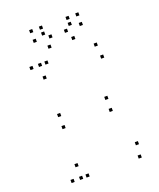

<svg xmlns="http://www.w3.org/2000/svg" viewBox="-171 -1054 963 1166"><g transform="rotate(-20 310.0 -470.5)"><path d="M202.8 -720V-740H182.8V-720ZM106 -720V-740H86V-720ZM106 10V-10H86V10ZM202.8 10V-10H182.8V10ZM161.2 -71.8V-91.8H141.2V-71.8ZM161.2 10V-10H141.2V10ZM539.7 10V-10H519.7V10ZM551.3 -71.8V-91.8H531.3V-71.8ZM166.2 -394V-414H146.2V-394ZM166.2 -316.2V-336.2H146.2V-316.2ZM471.2 -316.2V-336.2H451.2V-316.2ZM471.2 -394V-414H451.2V-394ZM521.3 -720V-740H501.3V-720ZM161.2 -720V-740H141.2V-720ZM161.2 -638.2V-658.2H141.2V-638.2ZM533 -638.2V-658.2H513V-638.2ZM406.8 -804.3V-824.3H386.8V-804.3ZM479 -868.8V-888.8H459V-868.8ZM479 -930.7V-950.7H459V-930.7ZM416 -930.7V-950.7H396V-930.7ZM416 -892.3V-912.3H396V-892.3ZM380.2 -860.8V-880.8H360.2V-860.8ZM279.8 -860.8V-880.8H259.8V-860.8ZM244 -892.3V-912.3H224V-892.3ZM244 -930.7V-950.7H224V-930.7ZM181 -930.7V-950.7H161V-930.7ZM181 -868.3V-888.3H161V-868.3ZM253.2 -804.3V-824.3H233.2V-804.3Z"/></g></svg>

Font: Monaspace Krypton Dots Var
Style: Regular
Weight: 400
Designer: Riley Cran and the Lettermatic Team
Version: Version 1.100 (Monaspace Krypton Dots)